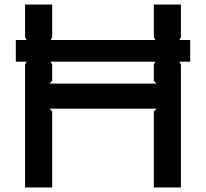

<svg xmlns="http://www.w3.org/2000/svg" viewBox="-20 -830 912 850"><path d="M822 -557H774L781 -545V0H661V-337L673 -349H199L211 -337V0H91V-545L98 -557H50V-653H98L91 -665V-810H211V-665L204 -653H668L661 -665V-810H781V-665L774 -653H822ZM673 -460 661 -472V-545L668 -557H204L211 -545V-472L199 -460Z"/></svg>

Font: Sinkin Sans 500 Medium
Style: 500 Medium
Weight: 500
Designer: Keith Bates
Foundry: K-Type
Version: Sinkin Sans (version 1.0)  by Keith Bates   •   © 2014   www